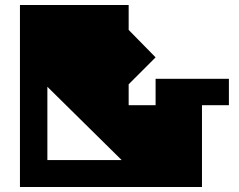

<svg xmlns="http://www.w3.org/2000/svg" viewBox="-20 -750 960 770"><path d="M60 -730H496V-630L604 -520L496 -412V-328H604V-434H898V-328H790V0H60ZM170 -108H468L170 -402Z"/></svg>

Font: El Pececito
Style: Regular
Weight: 400
Designer: deFharo
Foundry: deFharo
Version: El Pececito Version 1.000